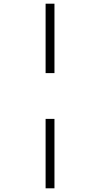

<svg xmlns="http://www.w3.org/2000/svg" viewBox="-20 -780 514 1040"><path d="M227 -384V-760H275V-384ZM227 240V-136H275V240Z"/></svg>

Font: Noto Sans SemiCondensed Light
Style: Italic
Weight: 300
Width: 4
Italic angle: -12°
Designer: Monotype Design Team
Foundry: Monotype Imaging Inc.
Version: Version 2.013; ttfautohint (v1.8.4.7-5d5b)